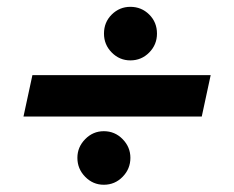

<svg xmlns="http://www.w3.org/2000/svg" viewBox="-20 -523 672 551"><path d="M47.4 -188.6 73 -307.4H584.6L559 -188.6ZM277.9 7.2Q246.8 7.2 224.5 -15.6Q202.1 -38.3 202.1 -70.1Q202.1 -101 224.5 -123.7Q246.8 -146.5 277.9 -146.5Q309.7 -146.5 331.9 -123.7Q354.2 -101 354.2 -70.1Q354.2 -38.3 331.9 -15.6Q309.7 7.2 277.9 7.2ZM354.1 -349.7Q323.1 -349.7 300.7 -372.3Q278.4 -394.8 278.4 -426.6Q278.4 -459.2 300.7 -481.3Q323.1 -503.4 354.1 -503.4Q385.9 -503.4 408.2 -481.3Q430.5 -459.2 430.5 -426.6Q430.5 -394.8 408.2 -372.3Q385.9 -349.7 354.1 -349.7Z"/></svg>

Font: Atkinson Hyperlegible Mono ExtraLight
Style: Italic
Weight: 200
Italic angle: -12°
Monospace: yes
Designer: Elliott Scott, Megan Eiswerth, Linus Boman, Theodore Petrosky, Letters from Sweden
Foundry: Applied Design Works, Letters from Sweden
Version: Version 2.001